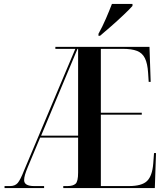

<svg xmlns="http://www.w3.org/2000/svg" viewBox="-20 -951 836 971"><path d="M3 0V-10H31Q56 -10 69.5 -25.5Q83 -41 103 -92L361 -704H260V-714H736L742 -537H732L729 -583Q726 -630 713 -656.5Q700 -683 673 -693.5Q646 -704 600 -704H490V-381H697V-371H490V-10H632Q697 -10 723.5 -35.5Q750 -61 755 -124L759 -177H769L763 0H300V-10H321Q349 -10 362 -21.5Q375 -33 375 -78V-255H183L121 -107Q111 -83 106.5 -67.5Q102 -52 102 -40Q102 -10 153 -10H203V0ZM188 -265H375V-704H372ZM478 -780Q498 -816 515.5 -856.5Q533 -897 546 -931H650V-921Q635 -904 605.5 -876Q576 -848 543.5 -819.5Q511 -791 486 -770H478Z"/></svg>

Font: Noto Serif Display ExtraCondensed SemiBold
Style: Regular
Weight: 600
Width: 2
Designer: Monotype Design Team
Foundry: Monotype Imaging Inc.
Version: Version 2.009